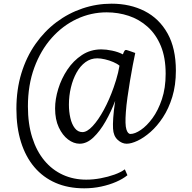

<svg xmlns="http://www.w3.org/2000/svg" viewBox="-20 -772 1040 1042"><path d="M69 -181Q69 -286 96.2 -374.8Q123.5 -463.5 172.5 -533.2Q221.5 -603 286.5 -651.8Q351.5 -700.5 427.8 -726.2Q504 -752 585.5 -752Q686 -752 765 -711.8Q844 -671.5 889.2 -590.8Q934.5 -510 934.5 -388.5Q934.5 -309.5 915 -246Q895.5 -182.5 864.2 -135Q833 -87.5 796.8 -55.8Q760.5 -24 726.2 -8Q692 8 667.5 8Q641.5 8 618.5 -13.2Q595.5 -34.5 593.5 -74Q592 -94.5 594.5 -132.5Q597 -170.5 605 -224.5Q583.5 -167 553.2 -113.8Q523 -60.5 487 -26.2Q451 8 412.5 8Q380 8 349.5 -15Q319 -38 299 -80.8Q279 -123.5 279 -183.5Q279 -233.5 296 -289.2Q313 -345 345.5 -393.8Q378 -442.5 424.5 -473.2Q471 -504 530 -504Q556 -504 588.5 -497.2Q621 -490.5 647 -477Q650.5 -487.5 655 -495Q659.5 -502.5 667 -500.5Q672.5 -499 678.5 -497Q684.5 -495 693 -492Q701.5 -489 714 -484.5Q708 -457.5 700.5 -417.8Q693 -378 685.5 -333.2Q678 -288.5 671.8 -244Q665.5 -199.5 663 -163Q658 -95.5 665.8 -70.2Q673.5 -45 688 -45Q712 -45 744.5 -67Q777 -89 807.8 -131Q838.5 -173 858.8 -233.8Q879 -294.5 879 -371.5Q879 -459.5 852.8 -522.8Q826.5 -586 781.2 -626.5Q736 -667 678.8 -686Q621.5 -705 559 -705Q474 -705 397 -669Q320 -633 260.2 -565.8Q200.5 -498.5 166 -404.5Q131.5 -310.5 131.5 -194.5Q131.5 -99.5 155 -25.5Q178.5 48.5 220.8 99.2Q263 150 321 176.5Q379 203 448 203Q486 203 526.2 195.5Q566.5 188 601.2 175.5Q636 163 657.5 147L671.5 179Q647 199 610.2 215Q573.5 231 529.2 240.5Q485 250 437 250Q350 250 282 220.5Q214 191 166.5 135Q119 79 94 -0.8Q69 -80.5 69 -181ZM354 -204Q354 -166 361.8 -132Q369.5 -98 386 -76.5Q402.5 -55 427.5 -55Q452.5 -55 483 -87.8Q513.5 -120.5 543.5 -175.8Q573.5 -231 597 -298Q604 -317.5 610 -337.8Q616 -358 620.8 -377.5Q625.5 -397 628.5 -415.5Q616.5 -426 595 -435.2Q573.5 -444.5 549.8 -450Q526 -455.5 508 -455.5Q472.5 -455.5 444 -434.8Q415.5 -414 395.5 -378Q375.5 -342 364.8 -297Q354 -252 354 -204Z"/></svg>

Font: Merriweather 60pt Light
Style: Regular
Weight: 300
Version: Version 2.100